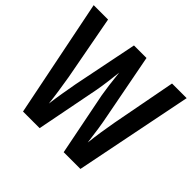

<svg xmlns="http://www.w3.org/2000/svg" viewBox="-170 -904 1095 1095"><g transform="rotate(45 377.0 -357.0)"><path d="M752 -714 609 0H474L398 -383Q393 -412 387.5 -453Q382 -494 377 -545Q373 -509 367.5 -465.5Q362 -422 355 -384L280 0H146L2 -714H118L191 -324Q199 -277 206.5 -226Q214 -175 218 -136Q224 -183 232.5 -233.5Q241 -284 248 -322L327 -714H428L503 -323Q511 -284 518.5 -235Q526 -186 532 -136Q537 -182 544.5 -231.5Q552 -281 560 -324L634 -714Z"/></g></svg>

Font: Noto Sans Ethiopic ExtraCondensed SemiBold
Style: Regular
Weight: 600
Width: 2
Designer: Monotype Design Team
Foundry: Monotype Imaging Inc.
Version: Version 2.102; ttfautohint (v1.8.4.7-5d5b)